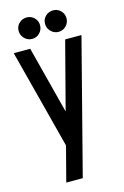

<svg xmlns="http://www.w3.org/2000/svg" viewBox="-137 -770 674 1046"><g transform="rotate(-15 199.5 -247.5)"><path d="M101 215 152 19 7 -540H100L198 -160L297 -540H389L194 215ZM274 -710Q299 -710 316.5 -692.5Q334 -675 334 -650Q334 -625 316.5 -607Q299 -589 274 -589Q249 -589 231 -607Q213 -625 213 -650Q213 -676 231 -693Q249 -710 274 -710ZM125 -710Q150 -710 167.5 -692.5Q185 -675 185 -650Q185 -625 167.5 -607Q150 -589 125 -589Q100 -589 82 -607Q64 -625 64 -650Q64 -676 82 -693Q100 -710 125 -710Z"/></g></svg>

Font: Berliner Wand
Style: Regular
Weight: 400
Designer: Peter Wiegel
Foundry: Peter Wiegel
Version: Version 1.000